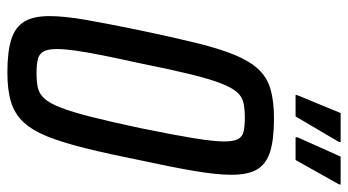

<svg xmlns="http://www.w3.org/2000/svg" viewBox="-226 -686 920 507"><g transform="rotate(90 233.5 -432.0)"><path d="M171 8Q117 8 84.5 -2Q52 -12 37 -36Q22 -60 22 -103Q22 -143 32.5 -202.5Q43 -262 60 -344Q78 -430 93 -491Q108 -552 124.5 -592Q141 -632 162.5 -655Q184 -678 215.5 -687Q247 -696 292 -696Q347 -696 379.5 -686Q412 -676 426.5 -652Q441 -628 441 -584Q441 -545 431 -486Q421 -427 403 -344Q386 -259 371 -198.5Q356 -138 340 -98Q324 -58 302 -34.5Q280 -11 248.5 -1.5Q217 8 171 8ZM173 -69Q196 -69 211.5 -72.5Q227 -76 239.5 -89.5Q252 -103 263.5 -132.5Q275 -162 288 -213Q301 -264 318 -344Q336 -432 344.5 -484.5Q353 -537 353 -564Q353 -590 346.5 -601.5Q340 -613 326 -616Q312 -619 290 -619Q268 -619 251.5 -615.5Q235 -612 223 -598.5Q211 -585 199.5 -555.5Q188 -526 175.5 -475Q163 -424 147 -344Q134 -285 125.5 -242.5Q117 -200 113 -171Q109 -142 109 -123Q109 -98 116 -86.5Q123 -75 137.5 -72Q152 -69 173 -69ZM342 -753V-758L393 -872H467L466 -867L402 -753ZM230 -753 231 -758 278 -872H355L354 -867L287 -753Z"/></g></svg>

Font: Saira ExtraCondensed Medium
Style: Italic
Weight: 500
Width: 2
Italic angle: -12°
Designer: Hector Gatti with collaboration of the Omnibus-Type team
Foundry: Omnibus-Type
Version: Version 1.101